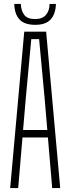

<svg xmlns="http://www.w3.org/2000/svg" viewBox="-20 -962 360 982"><path d="M32 0 104 -800H216L288 0H247L225 -259H95L73 0ZM98 -297H222L208 -462L180 -762H140L112 -461ZM160 -835Q105.5 -835 80 -862.2Q54.5 -889.5 53 -942H86.5Q87.5 -908.5 103.5 -886.5Q119.5 -864.5 160 -864.5Q196 -864.5 214.5 -885.2Q233 -906 233.5 -942H266Q264.5 -890.5 239.2 -862.8Q214 -835 160 -835Z"/></svg>

Font: Big Shoulders Text SC Thin
Style: Regular
Weight: 100
Designer: Patric King
Foundry: XO Type Co
Version: Version 2.002